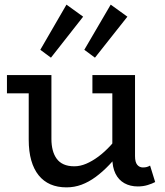

<svg xmlns="http://www.w3.org/2000/svg" viewBox="-20 -795 713 829"><path d="M267 14Q228 14 198 1Q168 -12 147 -38Q126 -64 115 -102.5Q104 -141 104 -192V-471H202V-195Q202 -169 207.5 -147.5Q213 -126 224.5 -110Q236 -94 255 -85.5Q274 -77 301 -77Q326 -77 352 -88Q378 -99 405 -119Q432 -139 459 -168.5Q486 -198 512 -234V-155Q482 -115 452.5 -84Q423 -53 393 -31Q363 -9 332 2.5Q301 14 267 14ZM10 -392V-471H182V-392ZM575 10Q542 10 517 -4Q492 -18 478.5 -45.5Q465 -73 465 -113V-471H563V-121Q563 -95 572.5 -83.5Q582 -72 597 -72Q607 -72 614 -74Q621 -76 628 -80L650 -9Q637 -2 617.5 4Q598 10 575 10ZM379 -392V-471H549V-392ZM390 -546 344 -580 458 -775 530 -723ZM200 -546 154 -580 267 -775 339 -723Z"/></svg>

Font: BioRhyme ExtraBold
Style: Regular
Weight: 400
Version: Version 1.600;gftools[0.9.33]